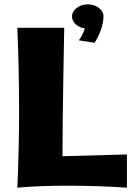

<svg xmlns="http://www.w3.org/2000/svg" viewBox="-20 -848 613 885"><path d="M565 -136 268 -128C268 -318 276 -720 276 -720H60C65 -594 68 -462 68 -332C68 -216 65 -99 60 17C139 10 217 8 294 8C385 8 476 11 565 17ZM457 -772C457 -803 425 -828 385 -828C345 -828 312 -803 312 -772C312 -745 337 -722 371 -717C366 -701 358 -681 343 -662L416 -651C416 -651 456 -710 457 -772Z"/></svg>

Font: Galindo
Style: Regular
Weight: 400
Designer: Astigmatic (AOETI)
Foundry: Astigmatic (AOETI)
Version: Version 1.000